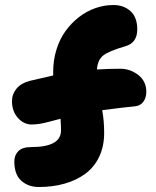

<svg xmlns="http://www.w3.org/2000/svg" viewBox="-20 -730 622 765"><path d="M134.8 15.1Q92.8 15.1 64.9 -9.8Q37.1 -34.7 37.1 -86.9Q37.1 -111.8 53.2 -127.9Q69.3 -144 104 -144Q223.1 -144 223.1 -210Q223.1 -228.5 221.2 -256.8Q213.9 -254.9 197.8 -250.7Q181.6 -246.6 175.5 -244.9Q169.4 -243.2 157.7 -240.5Q146 -237.8 139.2 -236.8Q132.3 -235.8 123.5 -234.9Q114.7 -233.9 106.9 -233.9Q74.7 -233.9 51.3 -260.3Q27.8 -286.6 27.8 -327.1Q27.8 -355 45.9 -377Q64 -398.9 100.1 -408.2Q172.9 -425.3 191.9 -429.2V-443.8Q191.9 -490.7 205.1 -533Q218.3 -575.2 241.5 -606.9Q264.6 -638.7 294.9 -662.1Q325.2 -685.5 360.4 -697.8Q395.5 -710 432.1 -710Q472.7 -710 499.8 -685.8Q526.9 -661.6 526.9 -612.8Q526.9 -559.6 480 -545.9Q413.1 -526.4 391.1 -508.8Q369.1 -491.2 366.2 -453.1Q412.1 -456.1 459 -456.1Q499 -456.1 531 -431.2Q563 -406.2 563 -363.8Q563 -340.8 551 -324.5Q539.1 -308.1 516.1 -306.2Q481 -303.2 387.2 -291Q395 -249.5 395 -200.2Q395 -147 375.2 -105.5Q355.5 -64 320.1 -37.8Q284.7 -11.7 237.5 1.7Q190.4 15.1 134.8 15.1Z"/></svg>

Font: Shantell Sans Normal
Style: Regular
Weight: 800
Designer: Stephen Nixon, Anya Danilova, Shantell Martin
Foundry: Arrow Type
Version: Version 1.006;[559af2be0]